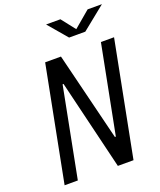

<svg xmlns="http://www.w3.org/2000/svg" viewBox="-168 -1043 956 1147"><g transform="rotate(-20 310.5 -470.0)"><path d="M41 0H125L236 -571H242L379.5 0H479L621 -730H537.5L428 -168.5H422L283.5 -730H183ZM265.5 -940.5H356.5L425.5 -852.5L529.5 -940.5H620.5L471 -820H368Z"/></g></svg>

Font: Monaspace Argon
Style: Italic
Weight: 400
Italic angle: -11°
Designer: Riley Cran & the Lettermatic Team
Foundry: Lettermatic
Version: Version 1.101 (Monaspace Argon)